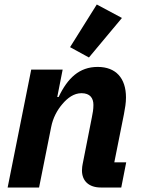

<svg xmlns="http://www.w3.org/2000/svg" viewBox="-20 -835 628 855"><path d="M523 -755 411 -815 292 -625 376 -579ZM154 0 208 -270C216 -310 234 -344 258 -372C281 -399 309 -420 343 -420C381 -420 396 -398 396 -368C396 -348 393 -331 389 -312L348 -104C347 -99 345 -88 345 -76C345 -29 376 0 429 0H520L542 -112H489L532 -327C537 -354 541 -376 541 -401C541 -487 496 -537 415 -537C333 -537 281 -487 241 -403H235L259 -525H119L14 0Z"/></svg>

Font: LVC Sans
Style: Bold Italic
Weight: 700
Italic angle: -11.31°
Designer: Mike Abbink, Paul van der Laan, Pieter van Rosmalen
Foundry: Bold Monday
Version: Version 3.0